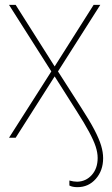

<svg xmlns="http://www.w3.org/2000/svg" viewBox="-20 -566 461 789"><path d="M298.3 203.1Q277.3 203.1 265.1 196.3V175.8Q282.7 180.7 297.4 180.7Q333.5 179.7 357.4 152.8Q381.3 126 381.3 83Q381.3 61.5 373.3 36.6Q365.2 11.7 346.4 -23.4Q327.6 -58.6 294.4 -110.4L204.6 -252L44.4 0H17.1L190.9 -272.5L17.1 -545.9H44.4L204.6 -293L364.7 -545.9H392.1L218.3 -272.5L314 -123Q348.1 -70.3 367.7 -33Q387.2 4.4 395.5 32Q403.8 59.6 403.8 84Q403.8 134.8 373.8 168.9Q343.8 203.1 298.3 203.1Z"/></svg>

Font: Inter Display Thin
Style: Regular
Weight: 100
Designer: Rasmus Andersson
Foundry: rsms
Version: Version 4.000;git-a52131595